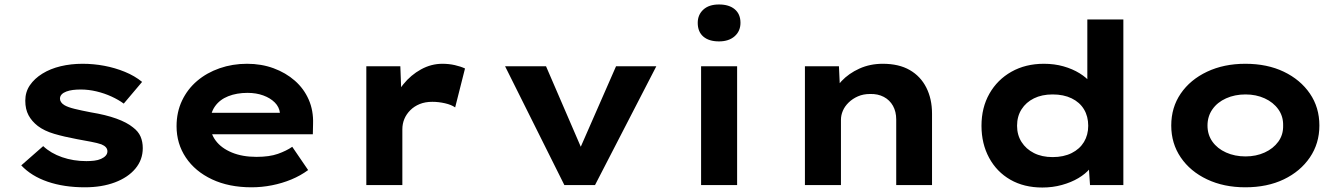

<svg xmlns="http://www.w3.org/2000/svg" viewBox="-20 -827 6003 858"><path d="M359 10Q266 10 193 -15Q120 -40 75 -88L173 -174Q207 -142 257.5 -124.5Q308 -107 366 -107Q384 -107 401 -109Q418 -111 431.5 -117Q445 -123 452.5 -131.5Q460 -140 460 -151Q460 -171 433 -182Q416 -188 387 -193.5Q358 -199 325 -205Q266 -216 222 -229Q178 -242 149 -264Q122 -285 107.5 -312Q93 -339 93 -377Q93 -416 113.5 -446Q134 -476 169.5 -498Q205 -520 251 -531Q297 -542 349 -542Q398 -542 446 -533Q494 -524 538 -506Q582 -488 615 -461L533 -364Q510 -381 478.5 -395.5Q447 -410 411.5 -418.5Q376 -427 341 -427Q322 -427 306 -425Q290 -423 276.5 -418Q263 -413 255.5 -405Q248 -397 248 -386Q248 -378 253 -370.5Q258 -363 268 -357Q283 -348 313.5 -340.5Q344 -333 386 -325Q453 -314 500 -297Q547 -280 574 -258Q598 -240 608 -217Q618 -194 618 -165Q618 -113 585 -73.5Q552 -34 493.5 -12Q435 10 359 10Z M1104 10Q1003 10 927.5 -25.5Q852 -61 810.5 -123Q769 -185 769 -263Q769 -326 793.5 -377.5Q818 -429 861 -465.5Q904 -502 961.5 -522Q1019 -542 1084 -542Q1148 -542 1202.5 -522Q1257 -502 1297.5 -466.5Q1338 -431 1359.5 -382Q1381 -333 1379 -274L1378 -227H877L854 -323H1248L1231 -302V-322Q1228 -349 1208 -369Q1188 -389 1156.5 -400.5Q1125 -412 1086 -412Q1038 -412 1000 -397Q962 -382 940.5 -351.5Q919 -321 919 -275Q919 -232 944 -198.5Q969 -165 1016 -145.5Q1063 -126 1126 -126Q1184 -126 1222 -139.5Q1260 -153 1286 -171L1357 -67Q1323 -42 1282 -25Q1241 -8 1195.5 1Q1150 10 1104 10Z M1617 0V-531H1769L1776 -343L1735 -357Q1749 -409 1782.5 -450.5Q1816 -492 1861.5 -517Q1907 -542 1957 -542Q1986 -542 2012.5 -536Q2039 -530 2058 -521L2014 -347Q1997 -359 1968.5 -365.5Q1940 -372 1912 -372Q1880 -372 1855.5 -362Q1831 -352 1813.5 -334.5Q1796 -317 1787 -295.5Q1778 -274 1778 -249V0Z M2502 0 2237 -531H2420L2597 -121L2552 -118L2733 -531H2913L2639 0Z M3113 0V-531H3274V0ZM3193 -642Q3148 -642 3123 -663.5Q3098 -685 3098 -725Q3098 -761 3123 -784Q3148 -807 3193 -807Q3238 -807 3263.5 -785.5Q3289 -764 3289 -725Q3289 -688 3263 -665Q3237 -642 3193 -642Z M3577 0V-531H3729L3735 -401L3695 -390Q3708 -430 3740.5 -464.5Q3773 -499 3820.5 -520.5Q3868 -542 3925 -542Q3997 -542 4045.5 -514Q4094 -486 4119.5 -435.5Q4145 -385 4145 -319V0H3985V-293Q3985 -328 3970.5 -354Q3956 -380 3929.5 -394Q3903 -408 3868 -407Q3838 -407 3814 -396.5Q3790 -386 3772.5 -369Q3755 -352 3746.5 -332Q3738 -312 3738 -292V0H3658Q3623 0 3603 0Q3583 0 3577 0Z M4638 11Q4556 11 4495 -24Q4434 -59 4400 -122Q4366 -185 4366 -265Q4366 -346 4401.5 -408.5Q4437 -471 4500 -506.5Q4563 -542 4645 -542Q4692 -542 4732.5 -530.5Q4773 -519 4804.5 -499.5Q4836 -480 4855 -456Q4874 -432 4877 -407L4839 -398V-740H5000V0H4851L4842 -132L4874 -123Q4871 -98 4851 -74Q4831 -50 4799 -31Q4767 -12 4725.5 -0.5Q4684 11 4638 11ZM4684 -125Q4733 -125 4769 -143Q4805 -161 4824 -192.5Q4843 -224 4843 -265Q4843 -307 4824 -338.5Q4805 -370 4769 -387.5Q4733 -405 4684 -405Q4636 -405 4600.5 -387.5Q4565 -370 4545 -338.5Q4525 -307 4525 -265Q4525 -224 4545 -192.5Q4565 -161 4600.5 -143Q4636 -125 4684 -125Z M5545 10Q5449 10 5374 -25.5Q5299 -61 5256.5 -123.5Q5214 -186 5214 -266Q5214 -347 5256.5 -409Q5299 -471 5374 -506.5Q5449 -542 5545 -542Q5643 -542 5717 -506.5Q5791 -471 5833.5 -409Q5876 -347 5876 -266Q5876 -186 5833.5 -123.5Q5791 -61 5717 -25.5Q5643 10 5545 10ZM5546 -128Q5593 -128 5631.5 -145.5Q5670 -163 5692.5 -194Q5715 -225 5714 -266Q5715 -307 5692.5 -338.5Q5670 -370 5631.5 -387.5Q5593 -405 5546 -405Q5498 -405 5459 -387.5Q5420 -370 5398 -338.5Q5376 -307 5376 -266Q5376 -225 5398 -194Q5420 -163 5459 -145.5Q5498 -128 5546 -128Z"/></svg>

Font: Lexend Giga
Style: Bold
Weight: 700
Version: Version 1.007